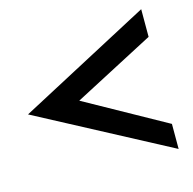

<svg xmlns="http://www.w3.org/2000/svg" viewBox="-78 -601 639 637"><g transform="rotate(-15 241.0 -282.0)"><path d="M7 -282 460 -42V-128L183 -282L460 -427V-522Z"/></g></svg>

Font: Charger Pro
Style: ExBd
Weight: 400
Designer: Jasper
Foundry: Cannot Into Space Fonts
Version: Version 1.09